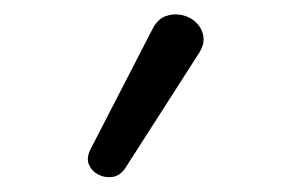

<svg xmlns="http://www.w3.org/2000/svg" viewBox="-20 -785 396 261"><path d="M150 -556Q143 -546 133 -544.5Q123 -543 114 -547.5Q105 -552 101 -561Q97 -570 103 -582L187 -745Q194 -759 205 -763Q216 -767 227.5 -764.5Q239 -762 247 -754Q255 -746 256.5 -735Q258 -724 250 -712Z"/></svg>

Font: Nunito
Style: Regular
Weight: 400
Designer: Vernon Adams
Foundry: Vernon Adams
Version: Version 3.602